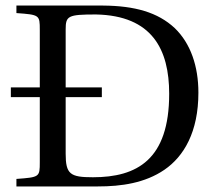

<svg xmlns="http://www.w3.org/2000/svg" viewBox="-20 -670 777 690"><path d="M19 -321H123V-87C123 -34 122 -33 39 -27V0H332C416 0 501 -12 571 -60C641 -108 693 -196 693 -337C693 -432 665 -514 608 -569C547 -626 464 -649 351 -650H39V-623C122 -617 123 -616 123 -563V-356H19ZM216 -118V-321H346V-356H216V-564C216 -613 224 -618 325 -618C527 -614 588 -492 588 -333C588 -96 472 -33 314 -33C232 -33 216 -44 216 -118Z"/></svg>

Font: erewhon
Style: Regular
Weight: 400
Version: Version 1.0.0